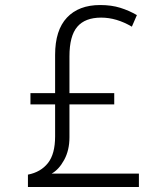

<svg xmlns="http://www.w3.org/2000/svg" viewBox="-20 -743 640 763"><path d="M91 -49Q142 -59 170.5 -95Q199 -131 199 -201V-328H101V-373H199V-525Q199 -623 246 -673Q293 -723 378 -723Q423 -723 458 -712Q493 -701 524 -683L504 -637Q443 -673 382 -673Q318 -673 287 -636.5Q256 -600 256 -519V-373H434V-328H256V-197Q256 -146 235 -107.5Q214 -69 185 -53H532V0H91Z"/></svg>

Font: Noto Sans Mono Light
Style: Regular
Weight: 300
Designer: Monotype Design Team
Foundry: Monotype Imaging Inc.
Version: Version 2.014; ttfautohint (v1.8.4.7-5d5b)